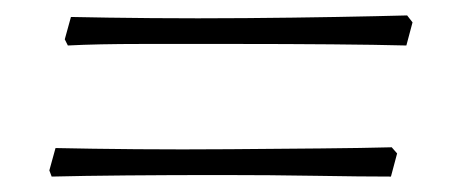

<svg xmlns="http://www.w3.org/2000/svg" viewBox="-20 -369 595 249"><path d="M507 -310Q469 -311 410 -311.5Q351 -312 286.5 -312Q222 -312 164 -312Q106 -312 68 -310L64 -318L72 -347Q117 -346 176.5 -345.5Q236 -345 298.5 -345.5Q361 -346 416 -347Q471 -348 508 -349L515 -340ZM487 -140Q449 -140 390 -141Q331 -142 266.5 -142Q202 -142 144 -141.5Q86 -141 47 -140L44 -148L52 -177Q97 -176 156.5 -175.5Q216 -175 278.5 -175.5Q341 -176 396 -176.5Q451 -177 488 -178L495 -170Z"/></svg>

Font: Labrada Lght
Style: Italic
Weight: 300
Italic angle: -7°
Designer: Mercedes Jáuregui
Foundry: Omnibus-Type Team
Version: Version 1.000; ttfautohint (v1.8.4.7-5d5b)